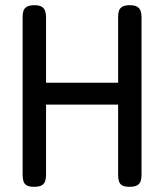

<svg xmlns="http://www.w3.org/2000/svg" viewBox="-20 -708 630 738"><path d="M478 10Q459 10 449.5 4.5Q440 -1 437 -12Q434 -23 434 -36V-643Q434 -656 437 -666Q440 -676 450 -682Q460 -688 479 -688Q498 -688 507.5 -682Q517 -676 520.5 -666Q524 -656 524 -642V-35Q524 -22 520.5 -11.5Q517 -1 507 4.5Q497 10 478 10ZM111 10Q92 10 82.5 4.5Q73 -1 70 -12Q67 -23 67 -36V-643Q67 -656 70 -666Q73 -676 83 -682Q93 -688 112 -688Q131 -688 140.5 -682Q150 -676 153.5 -666Q157 -656 157 -642V-35Q157 -22 153.5 -11.5Q150 -1 140 4.5Q130 10 111 10ZM116 -306V-390H450L449 -306Z"/></svg>

Font: Fredoka SemiCondensed
Style: Regular
Weight: 400
Width: 4
Designer: Ben Nathan
Foundry: Milena B. Brandão, Ben Nathan
Version: Version 2.001